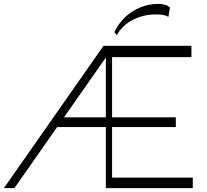

<svg xmlns="http://www.w3.org/2000/svg" viewBox="-20 -965 1061 985"><path d="M549 -672V-730H962V-672ZM523 0V-730H555V0ZM0 0 511 -730H565L54 0ZM549 0V-54H969V0ZM546 -313V-363H882V-313ZM237 -313 271 -363H530V-313ZM579 -785 567 -800Q589 -847 624 -879Q659 -911 702 -928Q745 -945 790 -945Q833 -945 852 -926L844 -879Q831 -886 814.5 -888.5Q798 -891 777 -891Q717 -891 663 -864Q609 -837 579 -785Z"/></svg>

Font: Savate ExtraLight
Style: Regular
Weight: 200
Designer: Max Esnée
Foundry: Plomb Type
Version: Version 2.000